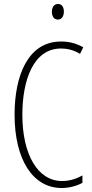

<svg xmlns="http://www.w3.org/2000/svg" viewBox="-20 -932 461 962"><path d="M271 -912C249 -912 240 -894 240 -873C240 -851 250 -834 270 -834C289 -834 300 -850 300 -874C300 -894 292 -912 271 -912ZM286 -689C315 -689 349 -682 381 -662L397 -695C362 -715 326 -724 286 -724C119 -724 53 -551 53 -358C53 -130 146 10 289 10C328 10 366 -1 393 -16V-53C370 -40 335 -25 291 -25C169 -25 92 -158 92 -357C92 -526 145 -689 286 -689Z"/></svg>

Font: Noto Sans ExtraCondensed ExtraLight
Style: Regular
Weight: 200
Width: 2
Designer: Monotype Design Team
Foundry: Monotype Imaging Inc.
Version: Version 2.013